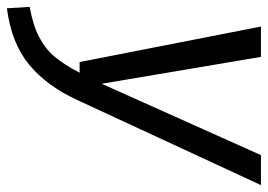

<svg xmlns="http://www.w3.org/2000/svg" viewBox="-139 -436 777 557"><g transform="rotate(90 249.5 -157.5)"><path d="M262 5Q221 95 158.5 146.5Q96 198 -5 211L-9 145Q45 135 78.5 117.5Q112 100 135 73Q158 46 182 0H151L48 -526H136L214 -64L421 -526H508Z"/></g></svg>

Font: FiraGO Book
Style: Italic
Weight: 350
Italic angle: -8°
Designer: bBox Type GmbH
Foundry: bBox Type GmbH
Version: Version 1.001